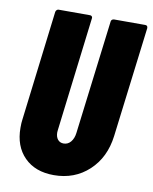

<svg xmlns="http://www.w3.org/2000/svg" viewBox="-81 -761 662 830"><g transform="rotate(10 250.0 -346.0)"><path d="M35 -169Q35 -192 37 -204L96 -688Q97 -693 100.5 -696.5Q104 -700 109 -700H247Q252 -700 255 -696.5Q258 -693 257 -688L196 -188L195 -177Q195 -157 204.5 -145.5Q214 -134 230 -134Q249 -134 261.5 -149Q274 -164 277 -188L339 -688Q339 -693 343 -696.5Q347 -700 352 -700H489Q500 -700 500 -688L440 -204Q428 -108 365.5 -50Q303 8 212 8Q130 8 82.5 -40Q35 -88 35 -169Z"/></g></svg>

Font: Barlow Condensed ExtraBold
Style: Italic
Weight: 800
Width: 3
Italic angle: -7°
Designer: Jeremy Tribby
Foundry: Tribby Type
Version: Version 1.408